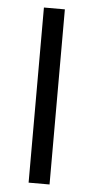

<svg xmlns="http://www.w3.org/2000/svg" viewBox="-51 -726 370 758"><g transform="rotate(5 133.5 -347.0)"><path d="M92 0V-694H175V0Z"/></g></svg>

Font: Cantarell
Style: Regular
Weight: 400
Designer: Dave Crossland, Nikolaus Waxweiler, Florian Fecher, Jacques Le Bailly, Eben Sorkin, Alexei Vanyashin, Alexios Zavras, Em
Version: Version 0.303